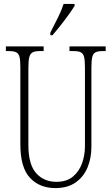

<svg xmlns="http://www.w3.org/2000/svg" viewBox="-20 -951 571 981"><path d="M263 10Q182 10 133 -42.5Q84 -95 84 -214V-608Q84 -644 79.5 -661Q75 -678 62.5 -684Q50 -690 26 -690H10V-714H203V-690H183Q160 -690 147.5 -684Q135 -678 130 -660Q125 -642 125 -605V-210Q125 -111 164.5 -66.5Q204 -22 268 -22Q321 -22 353 -49Q385 -76 399.5 -117.5Q414 -159 414 -203V-607Q414 -643 409.5 -660.5Q405 -678 392.5 -684Q380 -690 356 -690H335V-714H520V-690H504Q481 -690 468.5 -684Q456 -678 451.5 -660Q447 -642 447 -606V-201Q447 -143 427 -95Q407 -47 366 -18.5Q325 10 263 10ZM237 -784Q259 -827 276.5 -862Q294 -897 305 -931H361V-921Q351 -904 332 -877.5Q313 -851 290.5 -822.5Q268 -794 248 -771H237Z"/></svg>

Font: Noto Serif Ethiopic ExtraCondensed ExtraLight
Style: Regular
Weight: 200
Width: 2
Designer: Monotype Design Team
Foundry: Monotype Imaging Inc.
Version: Version 2.102; ttfautohint (v1.8.4.7-5d5b)